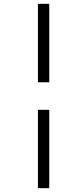

<svg xmlns="http://www.w3.org/2000/svg" viewBox="-20 -889 420 1000"><path d="M177.5 -869H236.5V-460.5H177.5ZM177.5 -317H236.5V91H177.5Z"/></svg>

Font: Merriweather 120pt ExtraBold
Style: Italic
Weight: 800
Italic angle: -7.8°
Version: Version 2.101